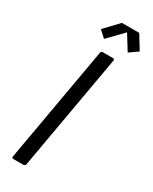

<svg xmlns="http://www.w3.org/2000/svg" viewBox="-234 -974 817 1027"><g transform="rotate(30 174.5 -460.5)"><path d="M113 0H51Q42 0 42 -9L168 -724Q169 -733 180 -734H242Q252 -734 252 -726L126 -11Q124 -1 113 0ZM296 -799 239 -891 150 -799 109 -836 190 -921H297L349 -836Z"/></g></svg>

Font: YamahaIndonesia935. App
Style: Italic
Weight: 400
Italic angle: -10°
Designer: Dalton Maag Ltd
Foundry: Dalton Maag Ltd
Version: Version 1.002; January 01, 2024; Regular/Italic